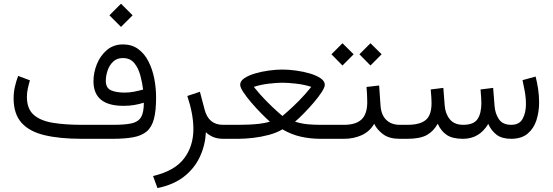

<svg xmlns="http://www.w3.org/2000/svg" viewBox="-20 -736 2930 1018"><path d="M621.6 -716.3 683.1 -654.8 621.6 -593.3 560.1 -654.8ZM742.7 -191.4Q717.3 -183.6 691.4 -179.2Q665.5 -174.8 634.8 -174.8Q475.6 -174.8 475.6 -305.2Q475.6 -351.6 493.9 -396.5Q512.2 -441.4 547.1 -470.9Q582 -500.5 631.8 -500.5Q679.2 -500.5 712.6 -476.1Q746.1 -451.7 767.1 -410.6Q788.1 -369.6 797.9 -319.6Q807.6 -269.5 807.6 -218.3Q807.6 -148.4 796.1 -105.2Q784.7 -62 758.1 -39.3Q731.4 -16.6 686.8 -8.3Q642.1 0 575.7 0H413.6Q296.9 0 216.1 -19.3Q135.3 -38.6 93.8 -85.4Q52.2 -132.3 52.2 -214.8Q52.2 -246.1 58.8 -275.6Q65.4 -305.2 76.2 -333.5L138.7 -310.1Q132.3 -289.1 127.4 -266.4Q122.6 -243.7 122.6 -222.7Q122.6 -159.7 158 -127.9Q193.4 -96.2 258.5 -85.2Q323.7 -74.2 413.6 -74.2H581.5Q642.1 -74.2 677.2 -81.8Q712.4 -89.4 727.5 -114.3Q742.7 -139.2 742.7 -191.4ZM641.1 -245.1Q666.5 -245.1 690.4 -249.8Q714.4 -254.4 738.8 -261.2Q734.4 -297.9 723.9 -336.7Q713.4 -375.5 691.7 -401.9Q669.9 -428.2 631.3 -428.2Q599.6 -428.2 579.6 -408.9Q559.6 -389.6 550.3 -361.6Q541 -333.5 541 -307.6Q541 -270 567.9 -257.6Q594.7 -245.1 641.1 -245.1Z M1166 0Q1130.9 0 1107.7 -10.7Q1084.5 -21.5 1071.8 -35.2Q1067.9 35.6 1039.3 96.4Q1010.7 157.2 955.6 200.4Q900.4 243.7 814.9 261.2L791.5 197.3Q905.3 170.4 955.3 105Q1005.4 39.6 1005.4 -51.8Q1005.4 -92.3 997.1 -136.2Q988.8 -180.2 973.1 -227.1L1040 -249.5L1064.9 -154.8Q1085.9 -74.2 1162.1 -74.2H1183.6V0Z M1477.5 -367.2Q1511.2 -367.2 1550.3 -361.8Q1589.4 -356.4 1623.8 -346.2Q1658.2 -335.9 1680.2 -320.8Q1702.1 -305.7 1702.1 -286.6Q1702.1 -272.9 1685.3 -247.1Q1668.5 -221.2 1642.8 -191.4Q1617.2 -161.6 1590.6 -134.5Q1564 -107.4 1544.4 -90.8Q1581.1 -79.6 1613.8 -76.9Q1646.5 -74.2 1679.2 -74.2H1755.9V0H1679.7Q1626 0 1575.4 -11.2Q1524.9 -22.5 1477.5 -50.3Q1446.8 -31.7 1405.5 -20.8Q1364.3 -9.8 1321.5 -4.9Q1278.8 0 1242.7 0H1164.1V-74.2H1243.2Q1265.6 -74.2 1295.4 -75.2Q1325.2 -76.2 1356 -79.8Q1386.7 -83.5 1411.1 -90.8Q1391.6 -107.9 1365 -135Q1338.4 -162.1 1312.7 -191.9Q1287.1 -221.7 1270.3 -247.3Q1253.4 -272.9 1253.4 -286.6Q1253.4 -306.2 1275.1 -321Q1296.9 -335.9 1331.3 -346.2Q1365.7 -356.4 1404.5 -361.8Q1443.4 -367.2 1477.5 -367.2ZM1477.5 -297.4Q1448.7 -297.4 1405.8 -292.5Q1362.8 -287.6 1325.7 -275.4Q1358.4 -234.4 1392.6 -200Q1426.8 -165.5 1450.9 -144.3Q1475.1 -123 1477.5 -121.1Q1480 -123 1504.6 -144.5Q1529.3 -166 1563.7 -200.4Q1598.1 -234.9 1630.4 -275.4Q1593.3 -287.6 1550 -292.5Q1506.8 -297.4 1477.5 -297.4Z M1944.3 -506.8 2003.4 -448.2 1944.3 -388.7 1885.7 -448.2ZM1795.9 -506.8 1855 -448.2 1795.9 -388.7 1737.3 -448.2ZM1736.3 -74.2H1804.2Q1867.2 -74.2 1897.2 -103Q1927.2 -131.8 1927.2 -194.8Q1927.2 -216.8 1926 -236.6Q1924.8 -256.3 1923.3 -274.9L1990.2 -282.7L1997.6 -176.3Q2001 -126.5 2028.1 -100.3Q2055.2 -74.2 2099.6 -74.2H2114.3V0H2098.6Q2044.4 0 2012 -23.7Q1979.5 -47.4 1963.9 -79.6Q1940.4 -38.6 1897.7 -19.3Q1855 0 1804.2 0H1736.3Z M2435.1 0Q2377.9 0 2347.7 -21.2Q2317.4 -42.5 2300.8 -80.1Q2278.8 -40 2242.9 -20Q2207 0 2139.6 0H2094.7V-74.2H2140.6Q2206.1 -74.2 2237.1 -99.6Q2268.1 -125 2268.1 -189.5Q2268.1 -202.1 2267.1 -218.5Q2266.1 -234.9 2263.7 -261.7L2330.6 -270L2337.9 -175.8Q2341.3 -132.3 2365.2 -103.3Q2389.2 -74.2 2436 -74.2Q2491.2 -74.2 2511.7 -104.2Q2532.2 -134.3 2532.2 -189.5Q2532.2 -202.1 2531.2 -218.5Q2530.3 -234.9 2527.8 -261.7L2594.7 -270L2602.1 -175.8Q2605 -133.8 2625.2 -104Q2645.5 -74.2 2690.4 -74.2Q2734.4 -74.2 2751.5 -106.9Q2768.6 -139.6 2768.6 -183.1Q2768.6 -217.8 2762.2 -252.7Q2755.9 -287.6 2750.5 -311L2819.8 -330.1Q2828.1 -298.3 2833.3 -263.2Q2838.4 -228 2838.4 -192.9Q2838.4 -142.6 2824.2 -98.6Q2810.1 -54.7 2777.8 -27.6Q2745.6 -0.5 2690.9 0Q2641.1 0 2612.8 -21.7Q2584.5 -43.5 2568.8 -79.1Q2521.5 0 2435.1 0Z"/></svg>

Font: Vazirmatn FD Light
Style: Regular
Weight: 300
Designer: Saber Rastikerdar
Foundry: Saber Rastikerdar
Version: Version 33.003